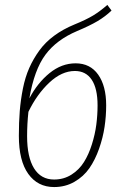

<svg xmlns="http://www.w3.org/2000/svg" viewBox="-20 -755 505 785"><path d="M289.1 -496.1Q348.6 -496.1 381.3 -450Q414.1 -403.8 414.1 -324.2Q414.1 -280.3 407.5 -236.1Q400.9 -191.9 385 -146.7Q369.1 -101.6 345.5 -67.4Q321.8 -33.2 284.4 -11.7Q247.1 9.8 201.2 9.8Q134.3 9.8 95.7 -43.9Q57.1 -97.7 57.1 -199.2Q57.1 -255.4 60.8 -301Q64.5 -346.7 73.7 -393.1Q83 -439.5 99.6 -477.1Q116.2 -514.6 140.9 -548.6Q165.5 -582.5 201.7 -609.1Q237.8 -635.7 284.2 -654.8Q332 -674.3 360.4 -691.4Q388.7 -708.5 418.9 -734.9L436 -711.9Q410.6 -687.5 378.9 -668.7Q347.2 -649.9 294.9 -627.9Q210.9 -592.3 165.5 -531Q120.1 -469.7 100.1 -353Q133.3 -416 182.6 -456.1Q231.9 -496.1 289.1 -496.1ZM201.2 -21Q240.7 -21 272.2 -41Q303.7 -61 323.2 -92.3Q342.8 -123.5 355.7 -164.8Q368.7 -206.1 373.8 -245.6Q378.9 -285.2 378.9 -324.2Q378.9 -393.1 355 -429Q331.1 -464.8 286.1 -464.8Q232.4 -464.8 181.6 -417.2Q130.9 -369.6 96.2 -297.9Q90.8 -248 90.8 -198.2Q90.8 -112.8 119.1 -66.9Q147.5 -21 201.2 -21Z"/></svg>

Font: Fira Sans Compressed UltraLight
Style: Italic
Weight: 200
Width: 3
Italic angle: -8°
Designer: Carrois Corporate & Edenspiekermann AG
Foundry: Carrois Corporate GbR & Edenspiekermann AG
Version: Version 4.203;PS 004.203;hotconv 1.0.88;makeotf.lib2.5.64775